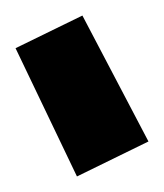

<svg xmlns="http://www.w3.org/2000/svg" viewBox="-2 -997 211 247"><g transform="rotate(90 103.5 -873.5)"><path d="M0 -874 162 -959 207 -867 42 -788Z"/></g></svg>

Font: Air America
Style: Regular
Weight: 400
Designer: William G. Sherman
Foundry: Aaron Bell – Saja Typeworks
Version: Version 1.100;PS 001.100;hotconv 1.0.88;makeotf.lib2.5.64775